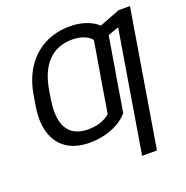

<svg xmlns="http://www.w3.org/2000/svg" viewBox="-160 -883 1193 1234"><g transform="rotate(-20 436.0 -266.5)"><path d="M628.4 -375.5 582.5 -96.2Q555.2 -63 513.9 -39.3Q472.7 -15.6 422.4 -2.9Q372.1 9.8 317.9 9.8Q221.2 9.8 159.9 -32.2Q98.6 -74.2 75.4 -150.6Q52.2 -227.1 69.3 -331.5L79.1 -391.1L184.6 -393.1L174.8 -331.5Q162.1 -250 175.5 -192.4Q189 -134.8 229.5 -104.5Q270 -74.2 337.9 -74.2Q381.3 -74.2 420.2 -86.7Q459 -99.1 486.3 -124L527.8 -375.5ZM671.4 -631.3 626 -357.9H525.4L565.9 -601.6Q549.3 -624.5 514.6 -638.4Q480 -652.3 434.6 -652.3Q383.3 -652.3 342 -636Q300.8 -619.6 269.3 -587.4Q237.8 -555.2 216.6 -507.1Q195.3 -459 185.1 -396L175.8 -339.8H71.3L80.1 -396Q97.2 -503.9 147.2 -580.1Q197.3 -656.2 274.7 -696.8Q352.1 -737.3 450.2 -737.3Q502 -737.3 546.4 -724.1Q590.8 -710.9 623.3 -687Q655.8 -663.1 671.4 -631.3ZM858.4 -727.5 704.1 204.1H602.5L740.2 -625L615.7 -581.5L630.4 -669.4L780.3 -727.5Z"/></g></svg>

Font: Inter
Style: Italic
Weight: 400
Italic angle: -9.3988°
Designer: Rasmus Andersson
Foundry: rsms
Version: Version 4.001;git-66647c0bb